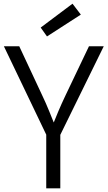

<svg xmlns="http://www.w3.org/2000/svg" viewBox="-20 -1018 582 1038"><path d="M230 0V-290L1 -768H84L207 -505Q229 -459 246.5 -415.5Q264 -372 281 -330H260Q278 -375 295.5 -416.5Q313 -458 335 -504L461 -768H541L306 -289V0ZM234 -821 200 -869 372 -998 417 -939Z"/></svg>

Font: Yaldevi ExtraLight
Style: Regular
Weight: 400
Version: Version 1.100